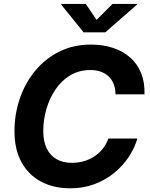

<svg xmlns="http://www.w3.org/2000/svg" viewBox="-20 -969 780 998"><path d="M345 9.8Q258.6 9.8 193.2 -25.1Q127.9 -60 91.5 -126.4Q55.2 -192.7 55.2 -286.9Q55.2 -375.7 83 -456.8Q110.8 -537.8 162.9 -601Q215 -664.3 288.4 -700.8Q361.8 -737.3 452.8 -737.3Q515.6 -737.3 567.4 -720.1Q619.3 -703 656.7 -670Q694.1 -637 713.5 -589Q733 -540.9 731.1 -478.8H580.3Q580.2 -508.5 571.1 -531.8Q562 -555.1 544.9 -571.5Q527.7 -587.8 503.8 -596.4Q479.8 -605 449.9 -605Q390.3 -605 344.5 -577.1Q298.8 -549.3 267.8 -503Q236.8 -456.8 220.8 -400.7Q204.9 -344.6 204.9 -288.3Q204.9 -233.6 223.2 -196.6Q241.4 -159.7 274.8 -141.1Q308.3 -122.6 353.7 -122.6Q386.4 -122.6 416 -131.1Q445.6 -139.7 470.5 -156.1Q495.4 -172.4 514.1 -195.7Q532.7 -219.1 543 -248.8H694Q679.2 -198.1 648.2 -151.8Q617.2 -105.5 572 -69Q526.9 -32.4 469.6 -11.3Q412.4 9.8 345 9.8ZM426 -948.7 481.9 -865.6 565.1 -948.7H692.9L692.2 -945.1L527 -800.8H414.8L298 -945.1L298.7 -948.7Z"/></svg>

Font: Adwaita Sans
Style: Italic
Weight: 400
Italic angle: -9.39999°
Designer: Rasmus Andersson
Foundry: rsms
Version: Version 4.001;git-9221beed3